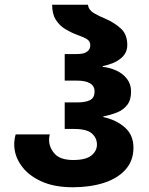

<svg xmlns="http://www.w3.org/2000/svg" viewBox="-20 -780 630 810"><path d="M287 10Q208 10 153 -15.5Q98 -41 69 -82.5Q40 -124 40 -171Q40 -191 46 -213H190Q187 -201 187 -191Q187 -158 210.5 -131.5Q234 -105 289 -105Q342 -105 365.5 -124Q389 -143 389 -170Q389 -198 367.5 -217Q346 -236 292 -236H253V-348H307Q342 -348 360.5 -358Q379 -368 379 -394Q379 -440 303 -440H253V-552H305Q335 -552 348 -562.5Q361 -573 361 -589Q361 -606 346.5 -615Q332 -624 303 -634Q279 -643 255 -657.5Q231 -672 215.5 -696.5Q200 -721 200 -760H351Q354 -738 375.5 -725Q397 -712 427 -700Q463 -684 490 -659.5Q517 -635 517 -590Q517 -556 489.5 -533.5Q462 -511 413 -501V-498Q443 -495 470.5 -482.5Q498 -470 515.5 -447.5Q533 -425 533 -394Q533 -358 516.5 -337Q500 -316 473.5 -305.5Q447 -295 416 -289V-286Q469 -275 506 -243Q543 -211 543 -157Q543 -102 509.5 -64.5Q476 -27 418 -8.5Q360 10 287 10Z"/></svg>

Font: Noto Sans Georgian Bold
Style: Regular
Weight: 700
Designer: Monotype Design Team, Akaki Razmadze
Foundry: Google LLC
Version: Version 2.005; ttfautohint (v1.8.4.7-5d5b)